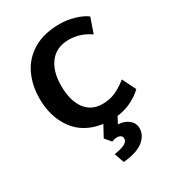

<svg xmlns="http://www.w3.org/2000/svg" viewBox="-193 -673 924 1023"><g transform="rotate(-30 268.5 -162.0)"><path d="M427 128Q427 170 388.5 202Q350 234 264 242L243 182Q292 174 310.5 162.5Q329 151 329 135Q329 123 320.5 116.5Q312 110 297 110Q282 110 265 117L234 80L271 12Q159 -4 101.5 -82.5Q44 -161 44 -275Q44 -355 75 -421Q106 -487 171.5 -526.5Q237 -566 335 -566Q379 -566 424 -553Q469 -540 497 -519L465 -427Q404 -469 335 -469Q260 -469 219 -417.5Q178 -366 178 -276Q178 -185 215.5 -133.5Q253 -82 322 -82Q366 -82 401.5 -98Q437 -114 475 -144L516 -61Q487 -33 446.5 -13Q406 7 358 13L337 53Q375 54 401 75Q427 96 427 128Z"/></g></svg>

Font: MartelSansBold
Style: Bold
Weight: 700
Designer: Dan Reynolds and Mathieu Réguer
Foundry: Dan Reynolds and Mathieu Réguer
Version: Version 1.002; ttfautohint (v1.1) -l 5 -r 5 -G 72 -x 0 -D la